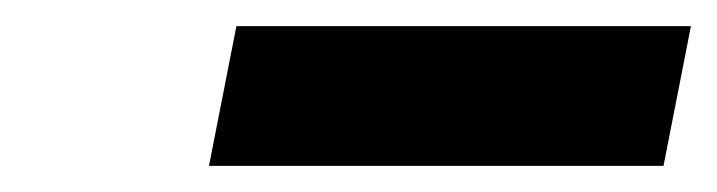

<svg xmlns="http://www.w3.org/2000/svg" viewBox="-20 -672 549 147"><path d="M140 -545H488L509 -652H161Z"/></svg>

Font: Charger Eco
Style: Obl
Weight: 1000
Designer: Jasper
Foundry: Cannot Into Space Fonts
Version: Version 1.1